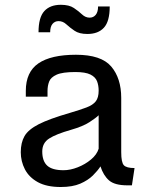

<svg xmlns="http://www.w3.org/2000/svg" viewBox="-20 -750 612 781"><path d="M227.1 10.7Q169.9 10.7 134 -9Q98.1 -28.8 81.3 -61.3Q64.5 -93.8 64.5 -130.9Q64.5 -169.9 79.8 -196.5Q95.2 -223.1 137.9 -244.9Q180.7 -266.6 263.2 -290.5Q306.2 -303.2 332 -313Q357.9 -322.8 369.6 -337.9Q381.3 -353 381.3 -381.3Q381.3 -402.3 374.8 -419.4Q368.2 -436.5 347.9 -446.8Q327.6 -457 286.1 -457Q234.4 -457 210.4 -446.3Q186.5 -435.5 179.9 -418.2Q173.3 -400.9 173.3 -379.9V-356.9H85V-380.4Q85 -457 136.2 -492.2Q187.5 -527.3 289.1 -527.3Q391.6 -527.3 432.4 -479.5Q473.1 -431.6 473.1 -351.6V-130.9Q473.1 -89.8 483.6 -78.1Q494.1 -66.4 527.3 -66.4L516.6 3.9H498Q446.3 3.9 423.3 -16.4Q400.4 -36.6 388.7 -73.2Q377.4 -55.7 357.7 -36.1Q337.9 -16.6 306.4 -2.9Q274.9 10.7 227.1 10.7ZM238.3 -57.6Q266.1 -57.6 296.4 -69.6Q326.7 -81.5 350.3 -101.3Q374 -121.1 381.3 -145V-281.2Q370.6 -270.5 344 -253.2Q317.4 -235.8 268.1 -221.7Q208 -204.6 179.9 -186.5Q151.9 -168.5 151.9 -133.8Q151.9 -94.7 172.1 -76.2Q192.4 -57.6 238.3 -57.6ZM335.4 -611.8Q302.2 -611.8 283 -625Q263.7 -638.2 249.8 -651.1Q235.8 -664.1 218.3 -664.1Q203.1 -664.1 193.6 -652.8Q184.1 -641.6 184.1 -618.7H136.7Q136.7 -679.2 160.2 -704.8Q183.6 -730.5 227.5 -730.5Q261.2 -730.5 280.5 -717.5Q299.8 -704.6 313.7 -691.4Q327.6 -678.2 344.7 -678.2Q359.9 -678.2 369.4 -689.7Q378.9 -701.2 378.9 -723.6H426.3Q426.3 -663.1 402.8 -637.5Q379.4 -611.8 335.4 -611.8Z"/></svg>

Font: Monda
Style: Regular
Weight: 400
Designer: Vernon Adams
Foundry: Vernon Adams
Version: Version 2.100; ttfautohint (v1.8.3)